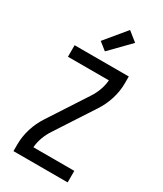

<svg xmlns="http://www.w3.org/2000/svg" viewBox="-239 -1068 978 1154"><g transform="rotate(30 250.0 -490.5)"><path d="M62 0V-46Q62 -102 79 -156.5Q96 -211 127 -258L298 -521Q318 -551 330.5 -585Q343 -619 346 -655H62V-735H438V-689Q438 -633 421 -578.5Q404 -524 373 -477L202 -214Q182 -184 169.5 -150Q157 -116 154 -80H438V0ZM238 -794 185 -836 305 -981 370 -929Z"/></g></svg>

Font: Iosevka Term Curly Medium
Style: Regular
Weight: 500
Designer: Belleve Invis
Foundry: Belleve Invis
Version: Version 32.3.0